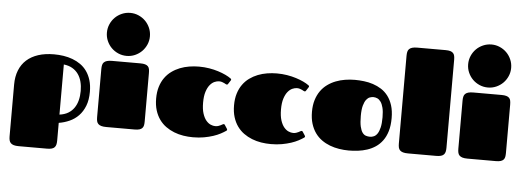

<svg xmlns="http://www.w3.org/2000/svg" viewBox="-61 -1058 3947 1446"><g transform="rotate(5 1912.5 -335.5)"><path d="M325.2 -511.2Q361.3 -511.2 397 -505.9Q432.6 -500.5 465.3 -488.3Q498 -476.1 525.9 -456.5Q553.7 -437 574.2 -408.2Q594.7 -379.4 606.4 -341.1Q618.2 -302.7 618.2 -252.9Q618.2 -191.4 600.6 -146.7Q583 -102.1 553.7 -71.8Q524.4 -41.5 485.8 -24.2Q447.3 -6.8 404.8 0V132.8Q404.8 150.4 401.9 163.1Q398.9 175.8 391.4 184.3Q383.8 192.9 369.9 197Q356 201.2 334 201.2H120.1Q96.7 201.2 82 196.8Q67.4 192.4 59.1 183.8Q50.8 175.3 47.9 162.6Q44.9 149.9 44.9 132.8V-257.8Q44.9 -318.4 63.7 -365.7Q82.5 -413.1 118.4 -445.3Q154.3 -477.5 206.3 -494.4Q258.3 -511.2 325.2 -511.2ZM548.8 -253.4Q548.8 -291 540.5 -323.2Q532.2 -355.5 514.6 -380.4Q497.1 -405.3 470 -421.1Q442.9 -437 404.8 -441.4V-62.5Q442.9 -67.4 470 -83.5Q497.1 -99.6 514.6 -125Q532.2 -150.4 540.5 -183.1Q548.8 -215.8 548.8 -253.4Z M689 -432.1Q689 -448.7 691.9 -461.7Q694.8 -474.6 703.1 -482.9Q711.4 -491.2 726.1 -495.6Q740.7 -500 764.2 -500H978Q1000.5 -500 1014.4 -495.8Q1028.3 -491.7 1036.1 -483.4Q1043.9 -475.1 1046.4 -462.4Q1048.8 -449.7 1048.8 -432.1V-66.9Q1048.8 -50.3 1046.4 -37.8Q1043.9 -25.4 1036.1 -16.8Q1028.3 -8.3 1014.4 -4.2Q1000.5 0 978 0H764.2Q740.7 0 726.1 -4.4Q711.4 -8.8 703.1 -17.1Q694.8 -25.4 691.9 -38.1Q689 -50.8 689 -67.9ZM707 -709Q707 -742.7 720 -772.5Q732.9 -802.2 754.9 -824.2Q776.9 -846.2 806.6 -859.1Q836.4 -872.1 870.1 -872.1Q903.3 -872.1 932.9 -859.1Q962.4 -846.2 984.4 -824.2Q1006.3 -802.2 1019.3 -772.5Q1032.2 -742.7 1032.2 -709Q1032.2 -675.8 1019.3 -646.2Q1006.3 -616.7 984.4 -594.7Q962.4 -572.8 932.9 -559.8Q903.3 -546.9 870.1 -546.9Q836.4 -546.9 806.6 -559.8Q776.9 -572.8 754.9 -594.7Q732.9 -616.7 720 -646.2Q707 -675.8 707 -709Z M1474.6 -247.1Q1474.6 -197.8 1485.1 -165Q1495.6 -132.3 1511.7 -113Q1527.8 -93.8 1546.4 -85.9Q1564.9 -78.1 1581.1 -78.1Q1593.3 -78.1 1603.5 -81.3Q1613.8 -84.5 1621.6 -88.6Q1629.4 -92.8 1634.8 -95.9Q1640.1 -99.1 1643.1 -99.1Q1647.5 -99.1 1649.2 -97.7Q1650.9 -96.2 1653.3 -92.3L1670.4 -65.9Q1672.9 -62 1672.9 -59.1Q1672.9 -55.7 1670.9 -53.7Q1668.9 -51.8 1667 -50.3Q1650.9 -39.1 1627.4 -26.6Q1604 -14.2 1573 -3.9Q1542 6.3 1503.9 13.2Q1465.8 20 1420.9 20Q1384.3 20 1347.7 14.2Q1311 8.3 1277.6 -4.9Q1244.1 -18.1 1215.3 -38.8Q1186.5 -59.6 1165.3 -89.1Q1144 -118.7 1131.8 -158Q1119.6 -197.3 1119.6 -247.1Q1119.6 -296.9 1131.8 -336.2Q1144 -375.5 1165.3 -405Q1186.5 -434.6 1215.3 -455.3Q1244.1 -476.1 1277.6 -489.3Q1311 -502.4 1347.7 -508.3Q1384.3 -514.2 1420.9 -514.2Q1460.9 -514.2 1498 -508.1Q1535.2 -502 1566.7 -491.9Q1598.1 -481.9 1623.3 -470Q1648.4 -458 1664.1 -446.3Q1666 -444.8 1668 -442.9Q1669.9 -440.9 1669.9 -437.5Q1669.9 -434.1 1667.5 -430.7L1650.4 -404.3Q1647.9 -400.4 1646.2 -398.9Q1644.5 -397.5 1640.1 -397.5Q1637.2 -397.5 1632.3 -400.4Q1627.4 -403.3 1620.1 -407Q1612.8 -410.6 1603 -413.8Q1593.3 -417 1581.1 -417Q1564.9 -417 1546.4 -408.9Q1527.8 -400.9 1511.7 -381.3Q1495.6 -361.8 1485.1 -329.1Q1474.6 -296.4 1474.6 -247.1Z M2063.5 -247.1Q2063.5 -197.8 2074 -165Q2084.5 -132.3 2100.6 -113Q2116.7 -93.8 2135.3 -85.9Q2153.8 -78.1 2169.9 -78.1Q2182.1 -78.1 2192.4 -81.3Q2202.6 -84.5 2210.4 -88.6Q2218.3 -92.8 2223.6 -95.9Q2229 -99.1 2231.9 -99.1Q2236.3 -99.1 2238 -97.7Q2239.7 -96.2 2242.2 -92.3L2259.3 -65.9Q2261.7 -62 2261.7 -59.1Q2261.7 -55.7 2259.8 -53.7Q2257.8 -51.8 2255.9 -50.3Q2239.7 -39.1 2216.3 -26.6Q2192.9 -14.2 2161.9 -3.9Q2130.9 6.3 2092.8 13.2Q2054.7 20 2009.8 20Q1973.1 20 1936.5 14.2Q1899.9 8.3 1866.5 -4.9Q1833 -18.1 1804.2 -38.8Q1775.4 -59.6 1754.2 -89.1Q1732.9 -118.7 1720.7 -158Q1708.5 -197.3 1708.5 -247.1Q1708.5 -296.9 1720.7 -336.2Q1732.9 -375.5 1754.2 -405Q1775.4 -434.6 1804.2 -455.3Q1833 -476.1 1866.5 -489.3Q1899.9 -502.4 1936.5 -508.3Q1973.1 -514.2 2009.8 -514.2Q2049.8 -514.2 2086.9 -508.1Q2124 -502 2155.5 -491.9Q2187 -481.9 2212.2 -470Q2237.3 -458 2252.9 -446.3Q2254.9 -444.8 2256.8 -442.9Q2258.8 -440.9 2258.8 -437.5Q2258.8 -434.1 2256.3 -430.7L2239.3 -404.3Q2236.8 -400.4 2235.1 -398.9Q2233.4 -397.5 2229 -397.5Q2226.1 -397.5 2221.2 -400.4Q2216.3 -403.3 2209 -407Q2201.7 -410.6 2191.9 -413.8Q2182.1 -417 2169.9 -417Q2153.8 -417 2135.3 -408.9Q2116.7 -400.9 2100.6 -381.3Q2084.5 -361.8 2074 -329.1Q2063.5 -296.4 2063.5 -247.1Z M2598.6 17.1Q2562 17.1 2525.4 11.2Q2488.8 5.4 2455.3 -7.3Q2421.9 -20 2393.1 -40.5Q2364.3 -61 2343 -90.8Q2321.8 -120.6 2309.6 -159.9Q2297.4 -199.2 2297.4 -250Q2297.4 -299.8 2309.6 -339.1Q2321.8 -378.4 2343 -408.2Q2364.3 -438 2393.1 -458.7Q2421.9 -479.5 2455.3 -492.4Q2488.8 -505.4 2525.4 -511.2Q2562 -517.1 2598.6 -517.1Q2632.3 -517.1 2667.7 -512.9Q2703.1 -508.8 2736.6 -497.8Q2770 -486.8 2799.6 -468Q2829.1 -449.2 2851.3 -419.9Q2873.5 -390.6 2886.5 -349.9Q2899.4 -309.1 2899.4 -253.9Q2899.4 -197.3 2886.7 -155Q2874 -112.8 2851.8 -82.8Q2829.6 -52.7 2800.3 -33.2Q2771 -13.7 2737.5 -2.7Q2704.1 8.3 2668.5 12.7Q2632.8 17.1 2598.6 17.1ZM2748.5 -100.1Q2763.7 -100.1 2778.6 -106.7Q2793.5 -113.3 2804.9 -130.4Q2816.4 -147.5 2823.5 -177.5Q2830.6 -207.5 2830.6 -253.9Q2830.6 -297.9 2823.5 -326.2Q2816.4 -354.5 2804.7 -370.8Q2793 -387.2 2778.3 -393.6Q2763.7 -399.9 2748.5 -399.9Q2736.8 -399.9 2722.4 -395Q2708 -390.1 2695.6 -374.3Q2683.1 -358.4 2674.8 -328.9Q2666.5 -299.3 2666.5 -250Q2666.5 -200.7 2673.3 -170.9Q2680.2 -141.1 2691.4 -125.5Q2702.6 -109.9 2717.5 -105Q2732.4 -100.1 2748.5 -100.1Z M2970.2 -731.9Q2970.2 -748.5 2973.1 -761.5Q2976.1 -774.4 2984.4 -782.7Q2992.7 -791 3007.3 -795.4Q3022 -799.8 3045.4 -799.8H3259.3Q3281.7 -799.8 3295.4 -795.7Q3309.1 -791.5 3316.9 -783.2Q3324.7 -774.9 3327.4 -762.2Q3330.1 -749.5 3330.1 -732.4V-66.9Q3330.1 -50.3 3327.1 -37.8Q3324.2 -25.4 3316.4 -16.8Q3308.6 -8.3 3294.7 -4.2Q3280.8 0 3258.3 0H3045.4Q3022 0 3007.3 -4.4Q2992.7 -8.8 2984.4 -17.1Q2976.1 -25.4 2973.1 -38.1Q2970.2 -50.8 2970.2 -67.9Z M3419.9 -432.1Q3419.9 -448.7 3422.9 -461.7Q3425.8 -474.6 3434.1 -482.9Q3442.4 -491.2 3457 -495.6Q3471.7 -500 3495.1 -500H3709Q3731.4 -500 3745.4 -495.8Q3759.3 -491.7 3767.1 -483.4Q3774.9 -475.1 3777.3 -462.4Q3779.8 -449.7 3779.8 -432.1V-66.9Q3779.8 -50.3 3777.3 -37.8Q3774.9 -25.4 3767.1 -16.8Q3759.3 -8.3 3745.4 -4.2Q3731.4 0 3709 0H3495.1Q3471.7 0 3457 -4.4Q3442.4 -8.8 3434.1 -17.1Q3425.8 -25.4 3422.9 -38.1Q3419.9 -50.8 3419.9 -67.9ZM3438 -709Q3438 -742.7 3450.9 -772.5Q3463.9 -802.2 3485.8 -824.2Q3507.8 -846.2 3537.6 -859.1Q3567.4 -872.1 3601.1 -872.1Q3634.3 -872.1 3663.8 -859.1Q3693.4 -846.2 3715.3 -824.2Q3737.3 -802.2 3750.2 -772.5Q3763.2 -742.7 3763.2 -709Q3763.2 -675.8 3750.2 -646.2Q3737.3 -616.7 3715.3 -594.7Q3693.4 -572.8 3663.8 -559.8Q3634.3 -546.9 3601.1 -546.9Q3567.4 -546.9 3537.6 -559.8Q3507.8 -572.8 3485.8 -594.7Q3463.9 -616.7 3450.9 -646.2Q3438 -675.8 3438 -709Z"/></g></svg>

Font: Fascinate Cyrillic
Style: Regular
Weight: 900
Designer: Denis Ignatov
Foundry: Astigmatic (AOETI)
Version: Version 1.00 November 30, 2018, initial release